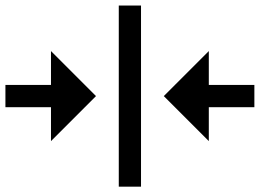

<svg xmlns="http://www.w3.org/2000/svg" viewBox="-20 -701 958 708"><path d="M750 -180.7 584 -346.7 750 -512.7V-387.7H918V-305.7H750ZM168 -512.7 334 -346.7 168 -180.7V-305.7H0V-387.7H168ZM418 -12.7V-680.7H500V-12.7Z"/></svg>

Font: CaskaydiaCove Nerd Font
Style: Regular
Weight: 400
Designer: Aaron Bell
Foundry: Saja Typeworks
Version: Version 2111.1;Nerd Fonts 2.3.3